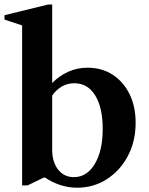

<svg xmlns="http://www.w3.org/2000/svg" viewBox="-20 -842 675 872"><path d="M330 10.5Q290.5 10.5 253.2 -1.8Q216 -14 185 -35.5H178.5L105.5 0H80.5V-726.5L0.5 -753V-773L198.5 -821.5H217V-465Q249.5 -498 290 -516.2Q330.5 -534.5 377.5 -534.5Q442.5 -534.5 491.5 -502.8Q540.5 -471 568.2 -414.8Q596 -358.5 596 -284Q596 -200.5 560.8 -133.8Q525.5 -67 465.2 -28.2Q405 10.5 330 10.5ZM315.5 -37.5Q375 -37.5 410.8 -97.8Q446.5 -158 446.5 -256Q446.5 -353.5 412.2 -408.8Q378 -464 317 -464Q286 -464 260.5 -449Q235 -434 217 -408V-162.5Q217 -106 244 -71.8Q271 -37.5 315.5 -37.5Z"/></svg>

Font: Libre Caslon Text SemiBold
Style: Regular
Weight: 600
Designer: Pablo Impallari, Rodrigo Fuenzalida, Katja Schimmel
Foundry: Pablo Impallari, Rodrigo Fuenzalida
Version: Version 2.000